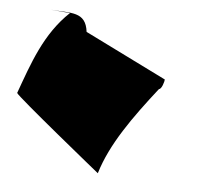

<svg xmlns="http://www.w3.org/2000/svg" viewBox="-79 -699 810 761"><g transform="rotate(10 326.0 -318.0)"><path d="M-8 -272C-6 -262 362 -14 362 -14C387 -135 459 -256 543 -385C553 -385 560 -419 559 -426L221 -558C204 -638 147 -620 66 -620H143C54 -520 25 -396 -8 -272Z"/></g></svg>

Font: Ampere
Style: SCRevIta
Weight: 400
Version: Version 1